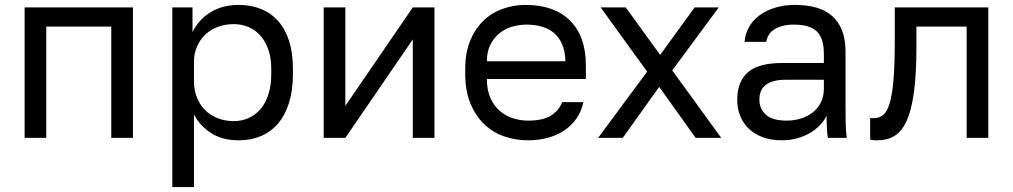

<svg xmlns="http://www.w3.org/2000/svg" viewBox="-20 -560 4115 780"><path d="M80 0V-530H520V0H432V-452H168V0Z M680 200V-530H762V-430Q776 -457 795 -477.5Q814 -498 838 -512Q862 -526 890 -533Q918 -540 950 -540Q1000 -540 1040.5 -523.5Q1081 -507 1110 -474.5Q1139 -442 1154.5 -393.5Q1170 -345 1170 -280V-260Q1170 -193 1154 -142Q1138 -91 1109 -57.5Q1080 -24 1039.5 -7Q999 10 950 10Q882 10 836.5 -20Q791 -50 768 -95V200ZM930 -68Q962 -68 990 -80.5Q1018 -93 1038.5 -117Q1059 -141 1070.5 -177Q1082 -213 1082 -260V-280Q1082 -324 1070.5 -357.5Q1059 -391 1038.5 -414.5Q1018 -438 990 -450Q962 -462 930 -462Q894 -462 864 -450.5Q834 -439 813 -418.5Q792 -398 780 -370Q768 -342 768 -310V-230Q768 -194 780 -164Q792 -134 813 -113Q834 -92 864 -80Q894 -68 930 -68Z M1295 0V-530H1383V-130L1657 -530H1745V0H1657V-400L1383 0Z M2125 10Q2074 10 2028 -6Q1982 -22 1947 -55.5Q1912 -89 1891 -140Q1870 -191 1870 -260V-280Q1870 -346 1890 -394.5Q1910 -443 1943.5 -475.5Q1977 -508 2021.5 -524Q2066 -540 2115 -540Q2232 -540 2296 -476Q2360 -412 2360 -295V-239H1958Q1958 -193 1973 -160.5Q1988 -128 2012 -108Q2036 -88 2065.5 -79Q2095 -70 2125 -70Q2185 -70 2217.5 -90Q2250 -110 2264 -145H2350Q2342 -107 2321.5 -78Q2301 -49 2271.5 -29.5Q2242 -10 2204.5 0Q2167 10 2125 10ZM1958 -311H2277Q2276 -352 2263.5 -380.5Q2251 -409 2230 -426.5Q2209 -444 2180.5 -452Q2152 -460 2120 -460Q2089 -460 2060 -451.5Q2031 -443 2008.5 -424.5Q1986 -406 1972 -378Q1958 -350 1958 -311Z M2410 0 2609 -269 2420 -530H2522L2662 -337L2802 -530H2900L2711 -274L2910 0H2806L2658 -207L2510 0Z M3156 10Q3113 10 3079 -2.5Q3045 -15 3022 -37Q2999 -59 2987 -89Q2975 -119 2975 -155Q2975 -194 2987 -222.5Q2999 -251 3021.5 -269Q3044 -287 3078 -295.5Q3112 -304 3155 -304H3327V-340Q3327 -374 3319.5 -397Q3312 -420 3296.5 -434Q3281 -448 3258 -454Q3235 -460 3205 -460Q3177 -460 3156.5 -454Q3136 -448 3122.5 -438.5Q3109 -429 3102 -416.5Q3095 -404 3093 -390H3005Q3007 -422 3022.5 -449.5Q3038 -477 3064.5 -497Q3091 -517 3128 -528.5Q3165 -540 3210 -540Q3257 -540 3295 -529.5Q3333 -519 3359.5 -496Q3386 -473 3400.5 -437Q3415 -401 3415 -350V-135Q3415 -93 3415.5 -61.5Q3416 -30 3420 0H3343Q3340 -23 3339 -43.5Q3338 -64 3338 -90Q3328 -69 3310.5 -51Q3293 -33 3270 -19.5Q3247 -6 3218 2Q3189 10 3156 10ZM3175 -70Q3206 -70 3233.5 -78.5Q3261 -87 3282 -103.5Q3303 -120 3315 -144.5Q3327 -169 3327 -200V-236H3170Q3121 -236 3093 -216.5Q3065 -197 3065 -155Q3065 -118 3091.5 -94Q3118 -70 3175 -70Z M3545 10Q3541 10 3537.5 10Q3534 10 3530 9.5Q3526 9 3522.5 8.5Q3519 8 3515 7V-81Q3517 -80 3521 -80Q3525 -80 3530 -80Q3553 -80 3569 -94Q3585 -108 3595 -143Q3605 -178 3610 -238Q3615 -298 3615 -390V-530H3995V0H3907V-452H3703V-370Q3703 -259 3693 -186Q3683 -113 3663.5 -69.5Q3644 -26 3614 -8Q3584 10 3545 10Z"/></svg>

Font: Golos Text VF
Style: Regular
Weight: 400
Designer: A.Korolkova, Vitaly Kuzmin
Foundry: ParaType Ltd
Version: Version 2.003